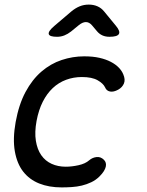

<svg xmlns="http://www.w3.org/2000/svg" viewBox="-20 -805 640 835"><path d="M48 -274Q62 -351 91 -405Q120 -459 160 -493.5Q200 -528 248 -544Q296 -560 346 -560Q384 -560 412.5 -553.5Q441 -547 462 -536Q483 -525 496.5 -511Q510 -497 516 -482Q526 -459 519 -442Q512 -425 494 -415Q474 -404 458.5 -407Q443 -410 437 -425Q429 -442 404.5 -456Q380 -470 336 -470Q300 -470 267.5 -458Q235 -446 209.5 -422Q184 -398 166 -362.5Q148 -327 139 -279Q130 -230 136 -192.5Q142 -155 159.5 -130Q177 -105 204.5 -92.5Q232 -80 266 -80Q292 -80 321.5 -86.5Q351 -93 368 -108Q382 -120 400 -122Q418 -124 432 -110Q438 -104 440 -96.5Q442 -89 440 -80Q438 -71 431.5 -60.5Q425 -50 413 -38Q397 -22 377 -12.5Q357 -3 336 2Q315 7 292.5 8.5Q270 10 248 10Q193 10 150.5 -7Q108 -24 81 -58.5Q54 -93 44.5 -147Q35 -201 48 -274ZM228 -645Q195 -645 192 -657Q189 -669 216 -692L290 -755Q308 -770 326.5 -777.5Q345 -785 366 -785Q387 -785 404 -777.5Q421 -770 433 -755L484 -693Q504 -669 497 -657Q490 -645 456 -645Q439 -645 425.5 -651Q412 -657 402 -669L380 -695Q368 -709 353.5 -709Q339 -709 322 -695L289 -668Q275 -657 260 -651Q245 -645 228 -645Z"/></svg>

Font: Maple Mono Normal NL
Style: Italic
Weight: 400
Italic angle: -10°
Monospace: yes
Designer: subframe7536
Version: Version 7.000